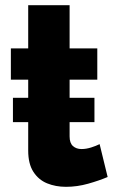

<svg xmlns="http://www.w3.org/2000/svg" viewBox="-20 -712 443 742"><path d="M30 -240V-334H89V-404H22V-525H89V-692H249V-525H356V-404H249V-334H345V-240H249V-185Q249 -159 262 -147.5Q275 -136 295 -136Q313 -136 332 -142Q351 -148 365 -155L396 -28Q363 -14 320.5 -2Q278 10 235 10Q195 10 162 -3.5Q129 -17 109 -48Q89 -79 89 -130V-240Z"/></svg>

Font: Raleway ExtraBold
Style: Regular
Weight: 800
Designer: Matt McInerney, Pablo Impallari, Rodrigo Fuenzalida
Foundry: Matt McInerney, Pablo Impallari, Rodrigo Fuenzalida
Version: Version 4.026